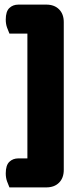

<svg xmlns="http://www.w3.org/2000/svg" viewBox="-20 -683 357 834"><path d="M21 131Q16 120 10.5 104.5Q5 89 5 70Q5 35 20.5 20Q36 5 60 5H99V-537H21Q16 -548 10.5 -563.5Q5 -579 5 -598Q5 -633 20.5 -648Q36 -663 60 -663H181Q216 -663 236.5 -642.5Q257 -622 257 -587V55Q257 90 236.5 110.5Q216 131 181 131Z"/></svg>

Font: Baloo Bhaijaan
Style: Regular
Weight: 400
Designer: Devika Bhansali and Ek Type
Foundry: Ek Type
Version: Version 1.443;PS 1.000;hotconv 16.6.51;makeotf.lib2.5.65220;